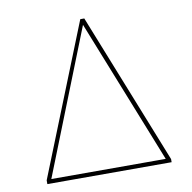

<svg xmlns="http://www.w3.org/2000/svg" viewBox="-78 -771 847 849"><g transform="rotate(-10 345.5 -346.5)"><path d="M355 -693 625 -14V0H67V-17L337 -693ZM611 -19 605 -11 343 -670H346L85 -11L79 -19Z"/></g></svg>

Font: Bitter Thin
Style: Regular
Weight: 100
Designer: Sol Matas, and Bitter project Authors
Foundry: Sol Matas
Version: Version 2.002